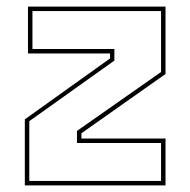

<svg xmlns="http://www.w3.org/2000/svg" viewBox="-20 -560 575 580"><path d="M68.5 -13.5H466.5V-128H212.5V-164.5L466.5 -342.5V-526.5H78V-412H325.5V-377L68.5 -194ZM55 0V-199.5L312.5 -383.5V-398.5H64.5V-540H480V-336.5L226 -157.5V-141.5H480V0Z"/></svg>

Font: Tourney Thin Thin
Style: Regular
Weight: 250
Version: Version 1.015